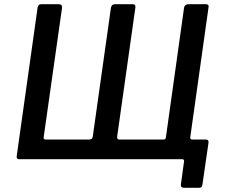

<svg xmlns="http://www.w3.org/2000/svg" viewBox="-20 -762 1086 919"><path d="M71 0Q58 0 60 -15L160 -726Q162 -734 166 -738Q170 -742 179 -742H259Q279 -742 277 -725L189 -105Q188 -94 198 -94H406Q422 -94 424 -108L511 -725Q514 -742 532 -742H613Q623 -742 626 -738Q629 -734 628 -726L541 -110Q539 -94 551 -94H762Q773 -94 774 -104L861 -725Q864 -742 883 -742H964Q973 -742 976.5 -738Q980 -734 978 -726L878 -15Q876 0 863 0ZM863 137Q843 137 846 120L861 10Q862 0 852 0H794L890 -105Q890 -94 900 -94H966Q980 -94 978 -79L949 121Q948 129 944.5 133Q941 137 931 137Z"/></svg>

Font: Libre Franklin Medium
Style: Italic
Weight: 500
Italic angle: -8°
Designer: Pablo Impallari, Rodrigo Fuenzalida, Nhung Nguyen
Foundry: Impallari Type
Version: Version 3.000